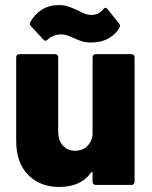

<svg xmlns="http://www.w3.org/2000/svg" viewBox="-20 -731 601 759"><path d="M358 -517H500Q505 -517 508.5 -513.5Q512 -510 512 -505V-12Q512 -7 508.5 -3.5Q505 0 500 0H358Q353 0 349.5 -3.5Q346 -7 346 -12V-47Q346 -50 344 -51Q342 -52 340 -49Q300 8 214 8Q138 8 91 -40Q44 -88 44 -174V-505Q44 -510 47.5 -513.5Q51 -517 56 -517H198Q203 -517 206.5 -513.5Q210 -510 210 -505V-212Q210 -177 228 -156Q246 -135 277 -135Q305 -135 323.5 -152Q342 -169 346 -197V-505Q346 -510 349.5 -513.5Q353 -517 358 -517ZM273 -580Q253 -589 243 -592Q233 -595 222 -595Q191 -595 169 -575Q164 -570 159 -570Q155 -570 152 -574L102 -628Q95 -637 100 -644Q117 -675 146 -693Q175 -711 212 -711Q232 -711 247.5 -706Q263 -701 275 -695.5Q287 -690 291 -688Q295 -686 305.5 -681Q316 -676 324.5 -674Q333 -672 341 -672Q370 -672 388 -694Q392 -700 397 -700Q402 -700 405 -695L450 -639Q456 -632 454 -626Q442 -599 412 -581Q382 -563 341 -563Q319 -563 304.5 -567.5Q290 -572 273 -580Z"/></svg>

Font: BARLOWEXTRABOLD
Style: Regular
Weight: 800
Designer: Jeremy Tribby
Foundry: Tribby Type
Version: Version 1.422